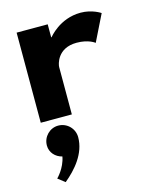

<svg xmlns="http://www.w3.org/2000/svg" viewBox="-128 -616 866 1056"><g transform="rotate(-15 305.0 -88.5)"><path d="M65.1 0H242.1V-270C242.1 -283 257.9 -374 369.2 -374C437.9 -374 470.9 -346 470.9 -346L544.9 -496C544.9 -496 498.9 -528 432.9 -528C312.3 -528 244.6 -439 244.6 -439H242.1V-513H65.1ZM153.1 40C105.1 40 65.1 80 65.1 130C65.1 170 94.1 201 132.1 210C120.1 275 73.1 320 73.1 320L113.1 351C176.1 299 243.4 223 243.4 130C243.4 80 203.1 40 153.1 40Z"/></g></svg>

Font: Hussar
Style: BdSuprExt
Weight: 700
Foundry: Cannot Into Space Fonts
Version: Version 2.00